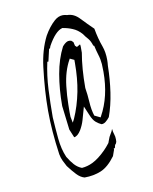

<svg xmlns="http://www.w3.org/2000/svg" viewBox="-81 -778 665 833"><g transform="rotate(-10 251.5 -362.0)"><path d="M294.4 -389.6Q294.4 -475.6 306.2 -542.5V-568.4Q306.2 -575.2 304.7 -579.6L289.6 -570.8L282.2 -577.6L278.3 -594.2L270 -601.6Q265.6 -603 260.7 -603Q255.9 -603 251.5 -601.1Q241.2 -596.2 230.5 -583.5Q204.6 -533.2 193.4 -468.5Q182.1 -403.8 182.1 -329.6L194.8 -223.6L210 -187Q225.6 -189 240.2 -212.4Q252 -232.4 258.1 -253.4Q264.2 -274.4 274.4 -311L291 -272Q300.8 -247.6 313 -237.3Q325.2 -227.1 336.9 -222.2Q347.2 -222.2 355.5 -229Q364.7 -236.3 373 -247.1Q390.1 -294.4 398.4 -350.6Q406.7 -406.7 407.7 -466.8V-467.3Q409.2 -480.5 409.2 -492.7Q409.2 -526.9 399.4 -553.7Q385.7 -590.8 377.9 -635.7Q352.1 -660.6 326.2 -688Q301.8 -714.4 272.5 -714.4H272Q261.7 -717.3 253.4 -717.3Q233.4 -717.3 215.8 -701.7Q189.9 -678.7 168.9 -641.6Q140.1 -584.5 130.9 -510.3Q118.2 -407.7 118.2 -319.8Q118.2 -231.9 133.3 -125.5Q136.2 -109.9 142.6 -96.2Q149.4 -82 156.2 -69.8Q173.3 -46.9 190.4 -28.8Q206.1 -12.2 224.1 -7.3Q264.2 -7.3 297.4 -21Q330.1 -34.7 361.3 -77.1L370.1 -102.1H370.6V-109.9H375.5L379.4 -125.5H381.8L386.2 -135.7Q386.7 -141.6 386.7 -146.5Q386.7 -159.2 383.1 -169.4Q379.4 -179.7 377.9 -194.3Q374.5 -183.6 368.7 -175.3Q360.4 -163.1 355 -146L351.6 -136.7Q337.9 -119.1 327.1 -108.4Q295.4 -76.7 268.1 -63.5Q245.1 -52.2 220.2 -50.3Q202.6 -56.6 188 -72.3Q174.3 -87.4 161.1 -109.4Q145 -146.5 140.6 -193.6Q136.2 -240.7 133.3 -288.6V-289.1Q133.3 -348.6 136.2 -410.4Q139.2 -472.2 151.9 -529.8H156.7L169.4 -584.5H173.3L176.8 -594.7Q210 -654.8 241.2 -662.6H242.2Q266.1 -658.7 285.2 -650.4Q307.1 -641.6 324.7 -621.6Q333.5 -608.4 343.8 -597.2Q354 -585.4 360.4 -564.5L364.3 -562.5Q369.6 -539.1 374 -525.1Q378.4 -511.2 380.4 -500.7Q382.3 -490.2 383.3 -479Q384.3 -461.4 384.3 -444.8Q384.3 -335.9 339.8 -255.9L337.9 -252L312 -264.6Q303.2 -292 301.3 -325.9Q299.3 -359.9 294.4 -389.2ZM209.5 -277.3Q209 -279.8 209 -297.9Q209 -315.9 209.5 -331.5Q210 -370.1 214.8 -412.1Q222.2 -476.1 248 -522.5L250 -526.4L269 -517.6Q269 -509.3 269 -503.9Q269 -435.5 257.8 -378.4Q245.6 -316.9 222.7 -265.6Q222.7 -265.6 214.8 -250.5Z"/></g></svg>

Font: Bakudai
Style: Light
Weight: 300
Version: Version 1.48